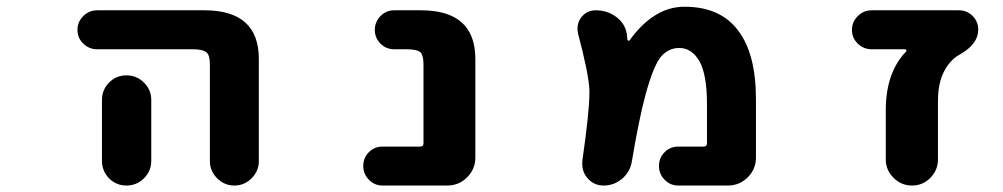

<svg xmlns="http://www.w3.org/2000/svg" viewBox="-20 -580 3040 582"><path d="M616.2 -91.8V-384.8Q616.2 -412.1 606.4 -420.9Q594.7 -430.7 564.5 -430.7H274.4Q250 -430.7 232.4 -447.8Q214.8 -464.8 214.8 -489.3Q214.8 -513.7 232.4 -531.2Q250 -548.8 274.4 -548.8H599.6Q764.6 -548.8 764.6 -401.4V-91.8Q764.6 -61.5 742.7 -39.6Q720.7 -17.6 690.4 -17.6Q660.2 -17.6 638.2 -39.6Q616.2 -61.5 616.2 -91.8ZM289.1 -92.8V-277.3Q289.1 -307.6 310.5 -329.6Q332 -351.6 363.3 -351.6Q394.5 -351.6 416.5 -329.6Q438.5 -307.6 438.5 -277.3V-92.8Q438.5 -61.5 416.5 -39.6Q394.5 -17.6 363.3 -17.6Q332 -17.6 310.5 -39.6Q289.1 -61.5 289.1 -92.8Z M1139.6 -17.6Q1115.2 -17.6 1098.1 -35.2Q1081.1 -52.7 1081.1 -77.1Q1081.1 -101.6 1098.1 -118.7Q1115.2 -135.7 1139.6 -135.7H1253.9Q1263.7 -135.7 1263.7 -145.5V-384.8Q1263.7 -413.1 1253.9 -421.9Q1243.2 -430.7 1212.9 -430.7H1174.8Q1150.4 -430.7 1133.3 -447.8Q1116.2 -464.8 1116.2 -489.3Q1116.2 -513.7 1133.3 -531.2Q1150.4 -548.8 1174.8 -548.8H1255.9Q1420.9 -548.8 1420.9 -401.4V-102.5Q1420.9 -67.4 1396 -42.5Q1371.1 -17.6 1335.9 -17.6Z M2036.1 -17.6Q2011.7 -17.6 1994.6 -35.2Q1977.5 -52.7 1977.5 -77.1Q1977.5 -101.6 1994.6 -118.7Q2011.7 -135.7 2036.1 -135.7H2113.3Q2123 -135.7 2123 -145.5V-265.6Q2123 -354.5 2099.6 -395.5Q2076.2 -434.6 2039.1 -434.6Q2006.8 -434.6 1984.4 -409.2Q1960.9 -381.8 1936.5 -292Q1917 -219.7 1895.5 -91.8Q1890.6 -59.6 1866.2 -38.6Q1841.8 -17.6 1809.6 -17.6Q1780.3 -17.6 1760.7 -40Q1745.1 -58.6 1745.1 -82Q1745.1 -86.9 1745.1 -91.8Q1766.6 -241.2 1766.6 -297.9Q1766.6 -303.7 1766.6 -308.6Q1763.7 -359.4 1732.4 -477.5Q1730.5 -486.3 1730.5 -493.2Q1730.5 -511.7 1741.2 -526.4Q1757.8 -548.8 1786.1 -548.8Q1820.3 -548.8 1847.2 -529.3Q1874 -509.8 1879.9 -478.5Q1880.9 -468.8 1881.8 -460Q1882.8 -457 1885.3 -456.5Q1887.7 -456.1 1888.7 -458Q1920.9 -502.9 1958 -528.3Q2002.9 -559.6 2054.7 -559.6Q2163.1 -559.6 2216.8 -488.3Q2271.5 -418 2271.5 -278.3V-102.5Q2271.5 -67.4 2246.6 -42.5Q2221.7 -17.6 2186.5 -17.6Z M2665 -96.7V-249Q2666 -361.3 2726.6 -423.8Q2728.5 -425.8 2727.5 -428.2Q2726.6 -430.7 2723.6 -430.7H2622.1Q2597.7 -430.7 2580.1 -447.8Q2562.5 -464.8 2562.5 -489.3Q2562.5 -513.7 2580.1 -531.2Q2597.7 -548.8 2622.1 -548.8H2886.7Q2911.1 -548.8 2928.2 -531.7Q2945.3 -514.6 2945.3 -490.2Q2945.3 -446.3 2889.6 -415Q2868.2 -403.3 2853.5 -382.8Q2823.2 -341.8 2823.2 -275.4V-96.7Q2823.2 -64.5 2800.3 -41Q2777.3 -17.6 2744.6 -17.6Q2711.9 -17.6 2688.5 -41Q2665 -64.5 2665 -96.7Z"/></svg>

Font: Rounded-X Mgen+ 2m bold
Style: Bold
Weight: 700
Designer: [Source Han Sans]
Ryoko NISHIZUKA  (kana & ideographs); Paul D. Hunt (Latin, Greek & Cyrillic); Wenlong ZHANG  (bopomofo
Version: Version 1.059.20150602